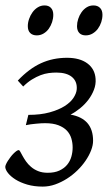

<svg xmlns="http://www.w3.org/2000/svg" viewBox="-21 -671 400 711"><path d="M323.7 -149.9Q323.7 -133.3 316.4 -114.3Q309.1 -95.2 296.1 -76.2Q283.2 -57.1 265.4 -39.8Q247.6 -22.5 226.8 -9.3Q206.1 3.9 183.3 12Q160.6 20 137.2 20Q105.5 20 79.8 12.5Q54.2 4.9 36.4 -6.3Q18.6 -17.6 8.8 -30Q-1 -42.5 -1.5 -52.7Q-1.5 -56.6 1.2 -62.7Q3.9 -68.8 8.3 -75.7Q12.7 -82.5 18.1 -89.6Q23.4 -96.7 29.1 -102.3Q34.7 -107.9 39.8 -111.6Q44.9 -115.2 48.3 -115.2Q50.8 -115.2 54.2 -109.1Q57.6 -103 62.7 -93.5Q67.9 -84 75.4 -73.2Q83 -62.5 94 -53Q105 -43.5 120.1 -37.4Q135.3 -31.2 155.8 -31.2Q181.2 -31.2 198.7 -39.3Q216.3 -47.4 227.3 -60.5Q238.3 -73.7 243.2 -90.6Q248 -107.4 248 -125Q248 -142.1 243.2 -158.4Q238.3 -174.8 226.6 -187.3Q214.8 -199.7 195.1 -207.3Q175.3 -214.8 146 -214.8Q140.1 -214.8 131.3 -214.4Q122.6 -213.9 112.5 -212.9Q102.5 -211.9 92.8 -210.7Q83 -209.5 74.7 -207.5L84 -245.6Q129.4 -245.6 162.8 -254.9Q196.3 -264.2 218.3 -278.1Q240.2 -292 251.2 -308.8Q262.2 -325.7 263.2 -340.8Q265.1 -369.6 245.4 -386Q225.6 -402.3 187.5 -402.3Q174.3 -402.3 159.4 -400.4Q144.5 -398.4 129.2 -392.6Q113.8 -386.7 97.4 -376.7Q81.1 -366.7 64.9 -350.6L44.9 -372.6Q86.4 -416.5 130.6 -436.8Q174.8 -457 227.1 -457Q274.4 -457 302.5 -436.3Q330.6 -415.5 333 -378.9Q334.5 -358.4 326.9 -338.6Q319.3 -318.8 306.2 -301.5Q293 -284.2 275.6 -270Q258.3 -255.9 240.2 -246.6Q323.7 -231.9 323.7 -149.9ZM176.3 -616.2Q176.3 -602.5 171.9 -589.1Q167.5 -575.7 159.7 -564.7Q151.9 -553.7 140.4 -546.9Q128.9 -540 115.2 -540Q99.6 -540 90.8 -548.8Q82 -557.6 82 -574.2Q82 -587.4 86.7 -600.8Q91.3 -614.3 99.4 -625.5Q107.4 -636.7 118.9 -643.8Q130.4 -650.9 144 -650.9Q159.2 -650.9 167.7 -641.8Q176.3 -632.8 176.3 -616.2ZM358.4 -616.2Q358.4 -602.5 354 -589.1Q349.6 -575.7 341.6 -564.7Q333.5 -553.7 322 -546.9Q310.5 -540 296.4 -540Q281.2 -540 272.7 -548.8Q264.2 -557.6 264.2 -574.2Q264.2 -587.4 268.6 -600.8Q272.9 -614.3 280.8 -625.5Q288.6 -636.7 299.8 -643.8Q311 -650.9 325.2 -650.9Q340.3 -650.9 349.4 -641.8Q358.4 -632.8 358.4 -616.2Z"/></svg>

Font: Gentium Plus Cyr
Style: Italic
Weight: 400
Italic angle: -8°
Designer: J. Victor Gaultney, Annie Olsen, Iska Routamaa, Becca Hirsbrunner
Foundry: SIL International
Version: Version 5.000